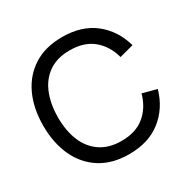

<svg xmlns="http://www.w3.org/2000/svg" viewBox="-166 -893 1056 1066"><g transform="rotate(-30 361.5 -360.0)"><path d="M366 15Q258.5 15 183.5 -32.5Q108.5 -80 69.2 -164.5Q30 -249 30 -360Q30 -471 69.2 -555.5Q108.5 -640 183.5 -687.5Q258.5 -735 366 -735Q491 -735 571.8 -671.5Q652.5 -608 683 -500.5L592.5 -476.5Q570.5 -557 514 -603.5Q457.5 -650 366 -650Q285.5 -650 232 -613.5Q178.5 -577 151.5 -511.8Q124.5 -446.5 124 -360Q124 -358.5 124 -357Q124 -273 150.8 -208.2Q177.5 -143.5 231.5 -106.8Q285.5 -70 366 -70Q457.5 -70 514 -116.8Q570.5 -163.5 592.5 -243.5L683 -219.5Q652.5 -112.5 571.8 -48.8Q491 15 366 15Z"/></g></svg>

Font: Cns Manrope Med
Style: Regular
Weight: 500
Designer: Mikhail Sharanda
Foundry: Mikhail Sharanda
Version: Version 4.504